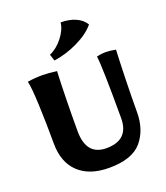

<svg xmlns="http://www.w3.org/2000/svg" viewBox="-138 -839 810 939"><g transform="rotate(-20 267.0 -370.0)"><path d="M54 -200Q54 -303 50 -400Q46 -497 38 -527Q76 -533 116 -533Q148 -533 190 -527Q184 -389 184 -217Q184 -90 289 -90Q406 -90 406 -204Q406 -471 398 -527Q422 -533 446 -533Q467 -533 497 -527Q494 -470 491.5 -374Q489 -278 489 -205Q489 -113 439 -54Q389 5 269 5Q167 5 110.5 -48.5Q54 -102 54 -200ZM185 -614Q224 -631 254 -669.5Q284 -708 288 -745Q332 -745 365 -730.5Q398 -716 415 -688Q382 -648 320.5 -618.5Q259 -589 196 -580Z"/></g></svg>

Font: Mirza
Style: Bold
Weight: 700
Designer: Arabic design by Kourosh Beigpour, Latin design by Eduardo Tunni, engineering by Lasse Fister
Version: Version 1.0010g